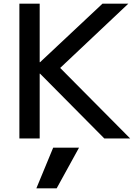

<svg xmlns="http://www.w3.org/2000/svg" viewBox="-20 -750 746 1040"><path d="M287 270H177L268 50H408ZM85 0V-730H195V-413H197L535 -730H675L306 -382L685 0H545L197 -351H195V0Z"/></svg>

Font: M PLUS 1 Medium
Style: Regular
Weight: 500
Designer: Coji Morishita
Foundry: UNDERFOREST DESIGN
Version: Version 1.001